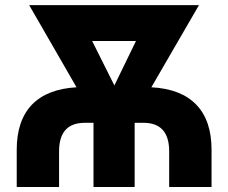

<svg xmlns="http://www.w3.org/2000/svg" viewBox="-20 -748 913 768"><path d="M46.9 0V-148.9Q46.9 -265.6 107.4 -328.9Q168 -392.1 286.1 -398.9L96.7 -727.5H775.9L585.4 -398.9Q704.1 -392.6 765.1 -329.3Q826.2 -266.1 826.2 -148.9V0H656.7V-142.6Q656.7 -256.8 553.7 -256.8H518.6V0H354V-256.8H319.3Q216.3 -256.8 216.3 -142.6V0ZM437.5 -406.2 523.9 -584H348.6Z"/></svg>

Font: Inter Display ExtraBold
Style: Regular
Weight: 800
Designer: Rasmus Andersson
Foundry: rsms
Version: Version 4.000;git-a52131595